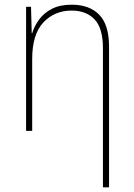

<svg xmlns="http://www.w3.org/2000/svg" viewBox="-20 -557 570 817"><path d="M91 0V-528H112L115 -416H117Q126 -446 146.5 -474Q167 -502 201 -519.5Q235 -537 285 -537Q361 -537 402.5 -494Q444 -451 444 -359V240H418V-352Q418 -437 382.5 -474.5Q347 -512 285 -512Q212 -512 164.5 -461.5Q117 -411 117 -306V0Z"/></svg>

Font: Noto Sans Mono Condensed Thin
Style: Regular
Weight: 100
Width: 3
Designer: Monotype Design Team
Foundry: Monotype Imaging Inc.
Version: Version 2.014; ttfautohint (v1.8.4.7-5d5b)